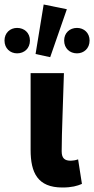

<svg xmlns="http://www.w3.org/2000/svg" viewBox="-71 -821 418 853"><path d="M206 12C248 12 272 5 293 -4L276 -113C265 -109 252 -107 244 -107C217 -107 203 -117 203 -149C203 -232 210 -380 213 -496H65V-155C65 -54 96 12 206 12ZM87 -581 152 -567 226 -780 123 -801ZM5 -584C37 -584 62 -606 62 -641C62 -675 37 -697 5 -697C-26 -697 -51 -675 -51 -641C-51 -606 -26 -584 5 -584ZM271 -584C302 -584 327 -606 327 -641C327 -675 302 -697 271 -697C239 -697 214 -675 214 -641C214 -606 239 -584 271 -584Z"/></svg>

Font: Giro Sans Regular
Style: Bold
Weight: 700
Designer: Paul D. Hunt
Foundry: Adobe Systems Incorporated
Version: Version 1.000;PS 1.0;hotconv 1.0.88;makeotf.lib2.5.647800